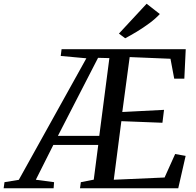

<svg xmlns="http://www.w3.org/2000/svg" viewBox="-106 -1006 1050 1026"><path d="M-86.5 0 -82 -32.5 -5.5 -45 355.5 -694.5 218.5 -707 223 -743H886.5L879 -585.5H825L805 -692L587 -701L547.5 -407.5L770.5 -419L762 -350L542.5 -358.5L502 -45.5L773.5 -57.5L830 -183L886 -173L846.5 0H321.5L326 -32.5L395 -46L419 -231.5H179L85.5 -45.5L183 -32.5L180.5 0ZM203.5 -280H424.5L478.5 -695.5L418 -697ZM563 -801.5 529.5 -826.5 677.5 -986 748 -931Q725.5 -906.5 692.8 -882.2Q660 -858 625.8 -837.2Q591.5 -816.5 563 -801.5Z"/></svg>

Font: Merriweather 60pt
Style: Italic
Weight: 400
Italic angle: -7.8°
Version: Version 2.101